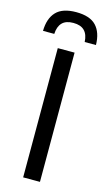

<svg xmlns="http://www.w3.org/2000/svg" viewBox="-140 -872 516 917"><g transform="rotate(15 118.0 -414.0)"><path d="M159.4 0H76.3V-639H159.4ZM117.6 -827.9Q185.6 -827.9 216.6 -795Q247.6 -762.1 248.6 -700.4H192.9Q191.2 -737.3 172.6 -756Q154.1 -774.7 117.6 -774.7Q80.9 -774.7 62.6 -755.8Q44.3 -736.9 42.5 -700.4H-13.2Q-12.2 -762.1 19 -795Q50.2 -827.9 117.6 -827.9Z"/></g></svg>

Font: Anek Latin Medium
Style: Regular
Weight: 500
Designer: Yesha Goshar
Foundry: Ek Type
Version: Version 1.003